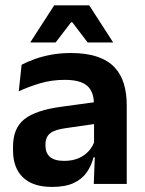

<svg xmlns="http://www.w3.org/2000/svg" viewBox="-20 -706 556 737"><path d="M340 0 344.5 -120 341 -131V-284.5L340.5 -306.5Q340.5 -354.5 314.2 -377Q288 -399.5 228.5 -399.5Q178 -399.5 133.8 -386.2Q89.5 -373 52 -355.5L63 -457.5Q85 -469 113.2 -479.2Q141.5 -489.5 176.5 -496Q211.5 -502.5 252 -502.5Q312 -502.5 353.5 -488.2Q395 -474 419.8 -447.5Q444.5 -421 455.5 -384.2Q466.5 -347.5 466.5 -303V0ZM179.5 11.5Q106.5 11.5 68.2 -25Q30 -61.5 30 -129V-143Q30 -214.5 74 -248.8Q118 -283 213.5 -296L352.5 -315L360 -232.5L232 -214Q190 -208.5 172.2 -194Q154.5 -179.5 154.5 -151.5V-146.5Q154.5 -119 171.8 -103.8Q189 -88.5 226 -88.5Q259 -88.5 282.5 -99Q306 -109.5 321.2 -126.8Q336.5 -144 343 -165.5L361 -102H339Q331 -70.5 313.2 -44.8Q295.5 -19 263.5 -3.8Q231.5 11.5 179.5 11.5ZM188 -685.5H322.5L413.5 -544.5V-543H316.5L257.5 -620.5H253L193.5 -543H97V-544.5Z"/></svg>

Font: Anek Gurmukhi Medium SemiBold
Style: Regular
Weight: 600
Version: Version 1.003